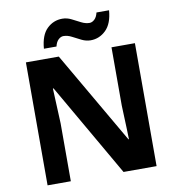

<svg xmlns="http://www.w3.org/2000/svg" viewBox="-97 -1012 1008 1098"><g transform="rotate(-10 406.5 -462.5)"><path d="M723 0H531L220 -540H216Q218 -489 220.5 -438Q223 -387 225 -336V0H90V-714H281L591 -179H594Q593 -212 592 -245Q591 -278 589.5 -310.5Q588 -343 587 -376V-714H723ZM205 -773Q211 -851 248.5 -887.5Q286 -924 338 -924Q365 -924 390.5 -911Q416 -898 440.5 -885.5Q465 -873 488 -873Q503 -873 517 -886Q531 -899 537 -925H610Q604 -848 566 -811Q528 -774 477 -774Q451 -774 425.5 -786.5Q400 -799 375.5 -812Q351 -825 327 -825Q312 -825 298 -812Q284 -799 278 -773Z"/></g></svg>

Font: Noto Sans Lisu
Style: Regular
Weight: 400
Designer: Monotype Design Team. David Williams.
Foundry: Monotype Imaging Inc.
Version: Version 2.102